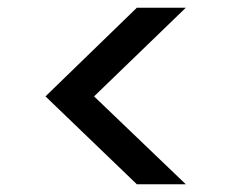

<svg xmlns="http://www.w3.org/2000/svg" viewBox="-20 -521 599 498"><path d="M462 -43H335L98 -271L335 -501H462L224 -271Z"/></svg>

Font: DMSans_18ptMedium
Style: Regular
Weight: 500
Designer: Colophon Foundry, Jonny Pinhorn
Foundry: Colophon Foundry
Version: Version 4.004;gftools[0.9.30]